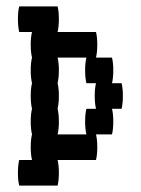

<svg xmlns="http://www.w3.org/2000/svg" viewBox="-20 -580 440 600"><path d="M360 -240H330Q334 -224 334 -200Q334 -177 330 -160H280Q284 -144 284 -120Q284 -97 280 -80H160Q164 -64 164 -40Q164 -17 160 0H40Q36 -17 36 -40Q36 -64 40 -80H80Q76 -97 76 -120Q76 -144 80 -160Q76 -177 76 -200Q76 -224 80 -240Q76 -257 76 -280Q76 -304 80 -320Q76 -337 76 -360Q76 -384 80 -400Q76 -417 76 -440Q76 -464 80 -480H40Q36 -497 36 -520Q36 -544 40 -560H160Q164 -544 164 -520Q164 -497 160 -480H280Q284 -464 284 -440Q284 -417 280 -400H330Q334 -384 334 -360Q334 -337 330 -320H360Q364 -304 364 -280Q364 -257 360 -240ZM280 -240Q276 -257 276 -280Q276 -304 280 -320H250Q246 -337 246 -360Q246 -384 250 -400H160Q164 -384 164 -360Q164 -337 160 -320Q164 -304 164 -280Q164 -257 160 -240Q164 -224 164 -200Q164 -177 160 -160H250Q246 -177 246 -200Q246 -224 250 -240Z"/></svg>

Font: VT323
Style: Regular
Weight: 400
Monospace: yes
Designer: Peter Hull
Version: Version 2.000